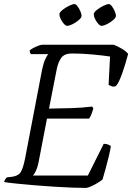

<svg xmlns="http://www.w3.org/2000/svg" viewBox="-27 -924 650 944"><path d="M396 0Q370 0 329 -1.5Q288 -3 240 -6Q192 -9 144.5 -13Q97 -17 57 -21Q17 -25 -7 -29Q-3 -43 7 -52L33 -55Q62 -59 74 -76.5Q86 -94 96 -143L180 -582Q187 -615 196 -634Q205 -653 211 -658H125Q123 -660 121 -665Q119 -670 119 -676Q125 -682 137.5 -688.5Q150 -695 162.5 -699.5Q175 -704 181 -704H532Q551 -697 572 -684.5Q593 -672 603 -659Q589 -606 573 -561Q557 -516 543 -501Q532 -496 521.5 -500Q511 -504 507 -507L514 -646Q483 -651 430 -656Q377 -661 326 -661Q290 -661 274.5 -640Q259 -619 252 -584L214 -390Q280 -391 327 -392.5Q374 -394 426 -400L432 -392Q427 -373 421.5 -360Q416 -347 411 -341H204L162 -123Q157 -99 149 -83Q141 -67 135 -61H405L483 -217Q496 -217 506.5 -212.5Q517 -208 518 -205Q515 -185 508 -155.5Q501 -126 492.5 -95.5Q484 -65 477 -41Q468 -34 452.5 -24.5Q437 -15 421.5 -8Q406 -1 396 0ZM472 -797Q465 -797 456 -807Q447 -817 440.5 -830.5Q434 -844 434 -854Q434 -863 449 -875Q464 -887 481.5 -895.5Q499 -904 508 -904Q515 -904 523 -893.5Q531 -883 537 -869Q543 -855 543 -846Q543 -837 529 -825Q515 -813 498.5 -805Q482 -797 472 -797ZM303 -797Q296 -797 287 -807Q278 -817 271.5 -830.5Q265 -844 265 -854Q265 -863 280 -875Q295 -887 312.5 -895.5Q330 -904 339 -904Q346 -904 354 -893.5Q362 -883 368 -869Q374 -855 374 -846Q374 -837 360 -825Q346 -813 329.5 -805Q313 -797 303 -797Z"/></svg>

Font: Texturina 72pt 72pt Light
Style: Italic
Weight: 300
Italic angle: -11°
Designer: Guillermo Torres Carreño
Foundry: Omnibus-Type
Version: Version 1.002; ttfautohint (v1.8.3)